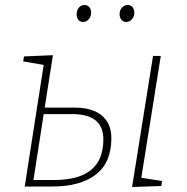

<svg xmlns="http://www.w3.org/2000/svg" viewBox="-20 -747 748 769"><path d="M279 -316Q349 -316 387.5 -284.5Q426 -253 426 -193Q426 -96 364 -48Q302 0 190 0H79L155 -487L73 -501L76 -521L192 -526L159 -316ZM624 -523 546 -35 629 -22 626 -2 509 2 593 -523ZM195 -26Q296 -26 345 -66.5Q394 -107 394 -189Q394 -290 269 -290H155L114 -26ZM287 -690Q287 -706 296 -716.5Q305 -727 319 -727Q330 -727 337.5 -718.5Q345 -710 345 -697Q345 -681 335.5 -670Q326 -659 312 -659Q301 -659 294 -667.5Q287 -676 287 -690ZM459 -690Q459 -706 468.5 -716.5Q478 -727 492 -727Q503 -727 510.5 -718.5Q518 -710 518 -697Q518 -681 508.5 -670Q499 -659 485 -659Q474 -659 466.5 -668Q459 -677 459 -690Z"/></svg>

Font: Bitter Pro ExtraLight
Style: Italic
Weight: 275
Italic angle: -9°
Designer: Sol Matas, and Bitter project Authors
Foundry: Sol Matas
Version: Version 1.010